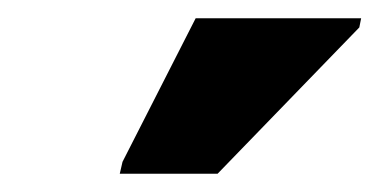

<svg xmlns="http://www.w3.org/2000/svg" viewBox="-20 -796 415 210"><path d="M111 -606 114 -619 194 -776H375L373 -766L218 -606Z"/></svg>

Font: Noto Sans ExtraBold
Style: Italic
Weight: 800
Italic angle: -12°
Designer: Monotype Design Team
Foundry: Monotype Imaging Inc.
Version: Version 2.013; ttfautohint (v1.8.4.7-5d5b)